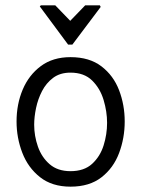

<svg xmlns="http://www.w3.org/2000/svg" viewBox="-20 -695 529 719"><path d="M133 -675H187L243 -617L299 -675H354L357 -669L251 -528H235L129 -671ZM244 4Q175 4 130 -31.5Q85 -67 63.5 -123Q42 -179 42 -240Q42 -305 65 -359.5Q88 -414 133 -447.5Q178 -481 244 -481Q315 -481 360 -446.5Q405 -412 426 -357Q447 -302 447 -240Q447 -178 426 -122Q405 -66 360 -31Q315 4 244 4ZM244 -54Q295 -54 325 -81.5Q355 -109 368 -150.5Q381 -192 381 -235Q381 -277 368 -320.5Q355 -364 325 -393.5Q295 -423 244 -423Q205 -423 179 -403.5Q153 -384 137.5 -354Q122 -324 115 -290.5Q108 -257 108 -228Q108 -186 122 -146Q136 -106 166 -80Q196 -54 244 -54Z"/></svg>

Font: Kreon Light
Style: Regular
Weight: 300
Designer: Julia Petretta
Foundry: Julia Petretta and Eli Heuer
Version: Version 2.002